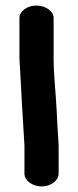

<svg xmlns="http://www.w3.org/2000/svg" viewBox="-20 -607 281 691"><path d="M50 -542V-398C50 -387 51 -375 52 -362C57 -270 62 -176 68 -83V18C68 43 97 64 130 64C163 64 191 43 191 18V-86C188 -125 186 -168 184 -208C181 -272 173 -334 173 -398V-542C173 -567 144 -587 111 -587C78 -587 50 -567 50 -542Z"/></svg>

Font: Blanket
Style: Sik
Weight: 700
Foundry: Cannot Into Space Fonts
Version: Version 0.9